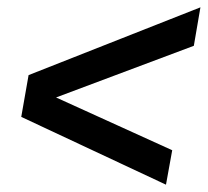

<svg xmlns="http://www.w3.org/2000/svg" viewBox="-20 -587 567 524"><path d="M527 -567 509 -462 133 -321 450 -177 433 -83 38 -268 58 -382Z"/></svg>

Font: TypoPRO Montserrat Alternates
Style: Italic
Weight: 500
Italic angle: -11.3°
Designer: Julieta Ulanovsky
Foundry: Julieta Ulanovsky
Version: Version 6.001